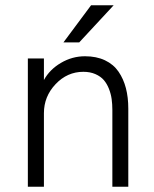

<svg xmlns="http://www.w3.org/2000/svg" viewBox="-20 -710 584 730"><path d="M221.2 -548.8 326.2 -689.9H412.1L281.2 -548.8ZM85.9 0V-487.8H147V-405.8Q168.9 -445.8 211.7 -470.9Q254.4 -496.1 303.2 -496.1Q346.7 -496.1 379.2 -480.7Q411.6 -465.3 430.7 -437.5Q449.7 -409.7 458.7 -374.8Q467.8 -339.8 467.8 -296.9V0H407.2V-292Q407.2 -314 404.5 -333.3Q401.9 -352.5 394.3 -372.1Q386.7 -391.6 374.8 -405.5Q362.8 -419.4 342.8 -428.2Q322.8 -437 296.9 -437Q235.8 -437 191.4 -390.1Q147 -343.3 147 -279.8V0Z"/></svg>

Font: HK Grotesk Light
Style: Regular
Weight: 300
Designer: Alfredo Marco Pradil and Stefan Peev
Foundry: Hanken Design Co.
Version: Version 1.045;PS 001.045;hotconv 1.0.88;makeotf.lib2.5.64775